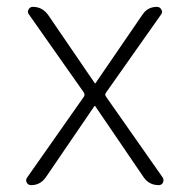

<svg xmlns="http://www.w3.org/2000/svg" viewBox="-20 -540 547 560"><path d="M71 0Q62 0 58 -7.5Q54 -15 59 -22L224 -257Q229 -264 224 -271L65 -497Q59 -504 63 -512Q67 -520 76 -520Q103 -520 120 -497L256 -298Q256 -297 258 -297Q259 -297 259 -298L396 -498Q411 -520 438 -520Q446 -520 450.5 -512.5Q455 -505 450 -498L290 -271Q284 -264 290 -257L454 -23Q459 -16 455.5 -8Q452 0 443 0Q415 0 399 -23L258 -230Q258 -231 256 -231Q255 -231 255 -230L113 -22Q97 0 71 0Z"/></svg>

Font: Rounded Mplus 1c Light
Style: Regular
Weight: 300
Version: Version 1.059.20150529